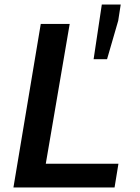

<svg xmlns="http://www.w3.org/2000/svg" viewBox="-20 -823 614 843"><path d="M159 -718H286L181 -104H500L483 0H39ZM427 -803H510L499 -732L450 -563H391Z"/></svg>

Font: Nebula Sans Semibold
Style: Regular
Weight: 600
Italic angle: -9°
Designer: Paul D. Hunt for Adobe (as Source Sans)
Foundry: Nebula Entertainment & Broadcasting LLC
Version: Version 1.010